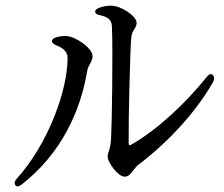

<svg xmlns="http://www.w3.org/2000/svg" viewBox="-20 -686 790 676"><path d="M315 -644C316 -638 322 -634 334 -632C360 -626 373 -616 374 -594C378 -503 374 -249 371 -197C370 -175 366 -165 364 -156C361 -148 359 -142 359 -134C359 -115 395 -64 419 -64C432 -64 440 -74 448 -85C454 -92 461 -101 466 -105C563 -178 666 -284 730 -397C735 -407 735 -415 729 -422C724 -428 715 -425 707 -414C632 -321 534 -229 441 -176C434 -173 433 -174 433 -189C432 -259 438 -507 442 -552C444 -570 448 -576 453 -583C457 -590 461 -596 461 -606C461 -629 407 -666 371 -666C357 -666 344 -664 330 -659C319 -655 314 -649 315 -644ZM34 -34C38 -28 46 -28 57 -37C194 -144 263 -292 287 -436C289 -448 293 -454 297 -461C301 -469 306 -478 306 -488C306 -517 246 -557 215 -559C202 -560 190 -558 179 -555C168 -552 163 -547 163 -541C163 -535 168 -531 179 -526C197 -519 218 -507 218 -482C218 -366 148 -177 39 -57C31 -48 30 -41 34 -34Z"/></svg>

Font: 寒蝉锦书宋 CompactLight
Style: Bold
Weight: 400
Width: 4
Designer: 寒蝉锦书宋{Warren} 思源宋体{Ryoko NISHIZUKA 西塚涼子 (kana & ideographs); Frank Grießhammer (Latin, Greek & Cyrillic); Wenlong ZHANG 
Foundry: Adobe & ChillType
Version: Version 2.000;Glyphs 3.1.1 (3135)